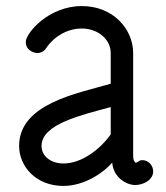

<svg xmlns="http://www.w3.org/2000/svg" viewBox="-20 -601 547 633"><path d="M345 -248V-158C312 -111 251 -62 189 -62C149 -62 117 -85 117 -120C117 -193 251 -222 345 -248ZM65 -463C65 -429 102 -426 102 -426C114 -426 126 -432 132 -442C159 -482 203 -507 250 -507C301 -507 345 -473 345 -426V-325C241 -294 43 -261 43 -120C43 -53 98 12 189 12C260 12 324 -34 350 -65C353 -18 395 9 426 9C450 9 485 -6 485 -36C485 -51 474 -73 448 -73C438 -73 430 -62 426 -65C426 -66 419 -70 419 -87V-426C419 -505 353 -581 250 -581C139 -581 65 -491 65 -463Z"/></svg>

Font: LS
Style: Regular
Weight: 400
Designer: BSozoo
Foundry: BSozoo
Version: Version 001.000